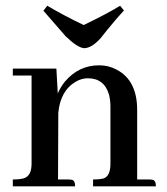

<svg xmlns="http://www.w3.org/2000/svg" viewBox="-20 -660 593 680"><path d="M221.7 -24.4H185.5L186.5 -259.8Q193.4 -338.9 249 -371.1Q269.5 -382.8 291 -382.8Q349.6 -382.8 366.2 -324.2Q371.1 -304.7 371.1 -283.2V-80.1Q371.1 -37.1 347.7 -28.3Q334 -24.4 309.6 -24.4V0H532.2Q532.2 -21.5 519.5 -23.4Q514.6 -24.4 507.8 -24.4H465.8V-270.5Q465.8 -375 393.6 -413.1Q365.2 -428.7 331.1 -428.7Q258.8 -428.7 210 -371.1Q194.3 -351.6 184.6 -329.1L179.7 -417H25.4V-392.6H91.8V-80.1Q91.8 -36.1 63.5 -28.3Q49.8 -24.4 25.4 -24.4V0H246.1Q246.1 -21.5 233.4 -23.4Q228.5 -24.4 221.7 -24.4ZM277.3 -489.3Q304.7 -489.3 336.9 -525.4Q343.8 -534.2 359.4 -553.7Q394.5 -596.7 418.9 -623L405.3 -639.6Q361.3 -612.3 276.4 -571.3Q207 -604.5 147.5 -639.6L133.8 -622.1Q145.5 -609.4 211.9 -532.2Q252.9 -492.2 277.3 -489.3Z"/></svg>

Font: Abhaya Libre SemiBold
Style: Regular
Weight: 600
Designer: Pushpananda Ekanayake, Sol Matas, Pathum Egodawatta
Foundry: Mooniak
Version: Version 1.050 ; ttfautohint (v1.6)